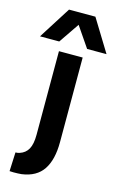

<svg xmlns="http://www.w3.org/2000/svg" viewBox="-206 -849 695 1118"><g transform="rotate(15 141.5 -290.5)"><path d="M213 -31Q213 75 173 135Q133 195 45 207Q35 208 22.5 208.5Q10 209 -3 209Q-16 209 -27 208L-22 94Q-15 94 -9 93Q-3 92 3 90Q37 79 53.5 49Q70 19 70 -37V-541H213ZM-59 -596 64 -790H223L342 -596H225L141 -719L57 -596Z"/></g></svg>

Font: Georama SemiExpanded SemiBold
Style: Regular
Weight: 600
Width: 6
Designer: Jean-Baptiste Levee
Foundry: Production Type
Version: Version 1.001